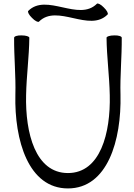

<svg xmlns="http://www.w3.org/2000/svg" viewBox="-20 -1011 749 1074"><path d="M198 -890C300 -992 480 -827 582 -930C587 -935 578 -953 561 -969C545 -986 527 -995 522 -990C420 -888 240 -1052 138 -950C133 -945 142 -927 159 -911C175 -894 193 -885 198 -890ZM59 -800C58 -694 69 -587 66 -481C60 -225 139 43 360 43C581 43 660 -225 654 -481C651 -587 662 -694 661 -800C661 -808 642 -814 619 -813C595 -813 576 -807 576 -800C577 -693 592 -586 594 -479C599 -267 542 -43 360 -43C178 -43 121 -267 126 -479C128 -586 143 -693 144 -800C144 -807 125 -813 101 -813C78 -814 59 -808 59 -800Z"/></svg>

Font: Nupuram Expanded Light
Style: Regular
Weight: 300
Width: 7
Designer: Santhosh Thottingal (santhosh.thottingal@gmail.com)
Foundry: SMC
Version: Version 1.000